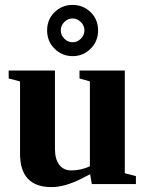

<svg xmlns="http://www.w3.org/2000/svg" viewBox="-20 -744 596 776"><path d="M344.2 -40 311 -22.9Q242.7 12.2 188 12.2Q61 12.2 61 -123V-415L15.1 -426.8V-459H202.1V-142.1Q202.1 -101.1 219.5 -78.1Q236.8 -55.2 269 -55.2Q306.2 -55.2 343.3 -71.8V-415L301.3 -426.8V-459H484.4V-43.9L529.3 -32.2V0H351.1ZM273.4 -517.1Q231 -517.1 200.7 -547.1Q170.4 -577.1 170.4 -621.1Q170.4 -665 200.4 -694.6Q230.5 -724.1 273.4 -724.1Q316.4 -724.1 346.4 -694.6Q376.5 -665 376.5 -621.1Q376.5 -577.6 346.4 -547.4Q316.4 -517.1 273.4 -517.1ZM273.4 -669.4Q254.4 -669.4 240 -655Q225.6 -640.6 225.6 -621.1Q225.6 -602.1 240 -587.6Q254.4 -573.2 273.4 -573.2Q292.5 -573.2 306.9 -587.6Q321.3 -602.1 321.3 -621.1Q321.3 -640.6 306.6 -655Q292 -669.4 273.4 -669.4Z"/></svg>

Font: Liberation Serif
Style: Bold
Weight: 700
Designer: Steve Matteson
Foundry: Ascender Corporation
Version: Version 2.1.5